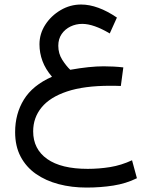

<svg xmlns="http://www.w3.org/2000/svg" viewBox="-20 -513 678 862"><path d="M472.7 -362.8 504.9 -434.1Q461.9 -463.4 421.6 -478Q381.3 -492.7 344.2 -492.7Q294.9 -492.7 252.2 -467.5Q209.5 -442.4 183.3 -401.9Q157.2 -361.3 157.2 -314Q157.2 -275.4 170.7 -239Q184.1 -202.6 213.4 -168.5Q126.5 -129.9 87.2 -65.9Q47.9 -2 47.9 80.1Q47.9 143.1 72.5 189.9Q97.2 236.8 141.1 267.6Q185.1 298.3 243.2 313.7Q301.3 329.1 368.7 329.1Q431.2 329.1 488.8 320.1Q546.4 311 594.7 287.1L572.8 206.5Q524.4 229 474.6 237.1Q424.8 245.1 374 245.1Q254.4 245.1 191.7 200.7Q128.9 156.2 128.9 76.7Q128.9 15.6 166.5 -30.5Q204.1 -76.7 280.8 -102.3Q357.4 -127.9 474.1 -127.9Q481.9 -127.9 494.1 -127.9Q506.3 -127.9 522.5 -127L533.7 -210.4Q512.2 -212.9 490.2 -214.1Q468.3 -215.3 445.3 -215.3Q414.1 -215.3 376.5 -211.4Q338.9 -207.5 295.4 -199.7Q277.3 -216.8 259.5 -244.6Q241.7 -272.5 241.7 -307.6Q241.7 -337.9 256.6 -359.9Q271.5 -381.8 296.1 -393.8Q320.8 -405.8 349.1 -405.8Q375 -405.8 405.8 -395Q436.5 -384.3 472.7 -362.8Z"/></svg>

Font: Vazir Variable Regular
Style: Regular
Weight: 400
Designer: Saber Rastikerdar
Foundry: Saber Rastikerdar
Version: Version 30.1.0